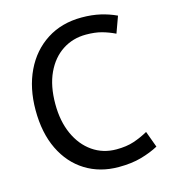

<svg xmlns="http://www.w3.org/2000/svg" viewBox="-108 -801 810 902"><g transform="rotate(-15 297.0 -350.0)"><path d="M359 12Q268 12 198 -31.5Q128 -75 89 -155.5Q50 -236 50 -347Q50 -454 89.5 -536.5Q129 -619 201.5 -665.5Q274 -712 371 -712Q421 -712 462 -702.5Q503 -693 539 -676L510 -596Q479 -611 446.5 -620Q414 -629 370 -629Q306 -629 255.5 -596Q205 -563 176 -501Q147 -439 147 -351Q147 -267 175.5 -204Q204 -141 254.5 -106Q305 -71 370 -71Q419 -71 455 -83Q491 -95 525 -114L554 -35Q517 -15 469.5 -1.5Q422 12 359 12Z"/></g></svg>

Font: ABeeZee
Style: Regular
Weight: 400
Designer: Anja Meiners
Foundry: Anja Meiners
Version: Version 1.003; ttfautohint (v1.8.3)